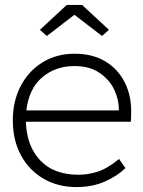

<svg xmlns="http://www.w3.org/2000/svg" viewBox="-20 -749 580 779"><path d="M290 10Q215 10 156.5 -24Q98 -58 65 -119Q32 -180 32 -261Q32 -339 64 -400Q96 -461 152.5 -496Q209 -531 283 -531Q356 -531 408 -499.5Q460 -468 487.5 -412Q515 -356 512 -282L511 -255H85Q88 -157 143 -98.5Q198 -40 299 -40Q336 -40 375 -52Q414 -64 463 -104L489 -67Q456 -35 405.5 -12.5Q355 10 290 10ZM282 -481Q205 -481 151 -435Q97 -389 87 -301H462V-307Q462 -347 442.5 -387Q423 -427 383 -454Q343 -481 282 -481ZM170 -603 142 -628 251 -729H313L422 -628L394 -603L282 -689Z"/></svg>

Font: Lexend Deca ExtraLight
Style: Regular
Weight: 200
Designer: Bonnie Shaver-Troup, Thomas Jockin
Foundry: Lexend
Version: Version 1.008; ttfautohint (v1.8.4.7-5d5b)